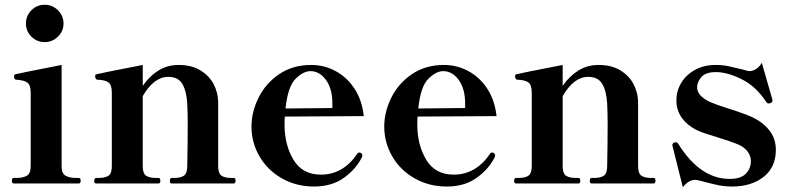

<svg xmlns="http://www.w3.org/2000/svg" viewBox="-20 -771 3314 807"><path d="M89 -672Q89 -705 112 -728Q135 -751 168 -751Q200 -751 223.5 -728Q247 -705 247 -672Q247 -640 223.5 -617Q200 -594 168 -594Q135 -594 112 -617Q89 -640 89 -672ZM37 0Q30 0 30 -12Q30 -23 37 -23H48Q77 -23 93 -32.5Q109 -42 109 -73V-381Q109 -413 95.5 -423.5Q82 -434 48 -436Q39 -436 39 -451Q39 -458 45 -459Q55 -462 239 -498V-73Q239 -42 255.5 -32.5Q272 -23 301 -23H312Q319 -23 319 -12Q319 0 312 0Z M963 -23Q970 -23 970 -11Q970 0 963 0H701Q694 0 694 -11Q694 -23 701 -23H712Q739 -23 753 -32.5Q767 -42 767 -73Q769 -172 769 -246Q769 -298 767 -336Q764 -388 746.5 -418Q729 -448 687 -448Q627 -448 580 -367V-73Q580 -42 594 -32.5Q608 -23 636 -23H647Q654 -23 654 -11Q654 0 647 0H384Q376 0 376 -11Q376 -23 384 -23H394Q422 -23 436 -32.5Q450 -42 450 -73V-381Q450 -414 436 -424.5Q422 -435 389 -436Q380 -437 380 -452Q380 -458 386 -459Q395 -462 580 -498V-410Q607 -450 645 -474Q683 -498 731 -498Q785 -498 822 -475.5Q859 -453 877.5 -418Q896 -383 897 -344V-246V-73Q897 -42 911 -32.5Q925 -23 953 -23Z M1503 -118 1502 -112Q1479 -63 1427.5 -25Q1376 13 1300 13Q1225 13 1164.5 -21.5Q1104 -56 1070.5 -114Q1037 -172 1037 -239Q1037 -300 1066.5 -360Q1096 -420 1153 -459Q1210 -498 1288 -498Q1343 -498 1391 -472Q1439 -446 1470.5 -397.5Q1502 -349 1509 -283L1177 -281Q1176 -271 1176 -247Q1176 -162 1213.5 -99.5Q1251 -37 1329 -37Q1422 -37 1482 -125Q1485 -130 1491 -130Q1493 -130 1497 -128Q1503 -124 1503 -118ZM1180 -315 1377 -317V-336Q1377 -398 1350 -435Q1323 -472 1285 -472Q1255 -472 1222.5 -440Q1190 -408 1180 -315Z M2061 -118 2060 -112Q2037 -63 1985.5 -25Q1934 13 1858 13Q1783 13 1722.5 -21.5Q1662 -56 1628.5 -114Q1595 -172 1595 -239Q1595 -300 1624.5 -360Q1654 -420 1711 -459Q1768 -498 1846 -498Q1901 -498 1949 -472Q1997 -446 2028.5 -397.5Q2060 -349 2067 -283L1735 -281Q1734 -271 1734 -247Q1734 -162 1771.5 -99.5Q1809 -37 1887 -37Q1980 -37 2040 -125Q2043 -130 2049 -130Q2051 -130 2055 -128Q2061 -124 2061 -118ZM1738 -315 1935 -317V-336Q1935 -398 1908 -435Q1881 -472 1843 -472Q1813 -472 1780.5 -440Q1748 -408 1738 -315Z M2728 -23Q2735 -23 2735 -11Q2735 0 2728 0H2466Q2459 0 2459 -11Q2459 -23 2466 -23H2477Q2504 -23 2518 -32.5Q2532 -42 2532 -73Q2534 -172 2534 -246Q2534 -298 2532 -336Q2529 -388 2511.5 -418Q2494 -448 2452 -448Q2392 -448 2345 -367V-73Q2345 -42 2359 -32.5Q2373 -23 2401 -23H2412Q2419 -23 2419 -11Q2419 0 2412 0H2149Q2141 0 2141 -11Q2141 -23 2149 -23H2159Q2187 -23 2201 -32.5Q2215 -42 2215 -73V-381Q2215 -414 2201 -424.5Q2187 -435 2154 -436Q2145 -437 2145 -452Q2145 -458 2151 -459Q2160 -462 2345 -498V-410Q2372 -450 2410 -474Q2448 -498 2496 -498Q2550 -498 2587 -475.5Q2624 -453 2642.5 -418Q2661 -383 2662 -344V-246V-73Q2662 -42 2676 -32.5Q2690 -23 2718 -23Z M2807 -156 2806 -161Q2806 -169 2814 -172Q2816 -173 2820 -173Q2827 -173 2831 -166Q2923 -19 3047 -19Q3093 -19 3114.5 -40.5Q3136 -62 3136 -94Q3136 -116 3122 -134.5Q3108 -153 3082 -164Q3051 -177 2992 -195Q2968 -202 2944.5 -210Q2921 -218 2907 -225Q2869 -244 2846 -275.5Q2823 -307 2823 -349Q2823 -389 2843.5 -423Q2864 -457 2901.5 -477.5Q2939 -498 2987 -498Q3017 -498 3041 -493Q3065 -488 3101 -479Q3124 -472 3130 -472Q3144 -472 3158.5 -481.5Q3173 -491 3182 -507L3226 -354L3227 -348Q3227 -342 3219 -338Q3215 -336 3211 -336Q3205 -336 3201 -342Q3157 -409 3096.5 -438.5Q3036 -468 2989 -468Q2946 -468 2928 -447Q2910 -426 2910 -404Q2910 -368 2965 -342Q2990 -331 3038 -316Q3114 -292 3145 -277Q3188 -256 3214.5 -222Q3241 -188 3241 -141Q3241 -68 3189.5 -27.5Q3138 13 3057 13Q3028 13 3002.5 8Q2977 3 2943 -6Q2912 -15 2902 -15Q2874 -15 2850 16Z"/></svg>

Font: Shippori Mincho ExtraBold
Style: Regular
Weight: 800
Designer: FONTDASU
Foundry: FONTDASU / Google Inc. / but / Adobe
Version: Version 3.110; ttfautohint (v1.8.3)